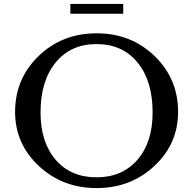

<svg xmlns="http://www.w3.org/2000/svg" viewBox="-20 -950 986 980"><path d="M889 -379Q889 -216 768 -103Q647 10 473 10Q299 10 178 -103Q57 -216 57 -379Q57 -548 177 -664Q297 -780 473 -780Q649 -780 769 -664Q889 -548 889 -379ZM473 -45Q604 -45 681.5 -134.5Q759 -224 759 -376Q759 -537 682 -631Q605 -725 473 -725Q341 -725 264 -631Q187 -537 187 -376Q187 -224 264 -134.5Q341 -45 473 -45ZM609 -880H339V-930H609Z"/></svg>

Font: Libre Baskerville
Style: Regular
Weight: 400
Designer: Pablo Impallari, Rodrigo Fuenzalida
Foundry: Pablo Impallari, Rodrigo Fuenzalida
Version: Version 1.000